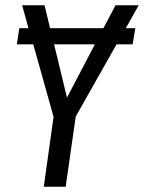

<svg xmlns="http://www.w3.org/2000/svg" viewBox="-20 -708 546 728"><path d="M457 -601.1H493.2L482.9 -540H421.9L267.1 -266.1L229 0H146L183.1 -265.1L106 -540H43.9L53.2 -601.1H87.9L64 -688H148.9L169.9 -601.1H372.1L418 -688H505.9ZM233.9 -337.9 339.8 -540H185.1Z"/></svg>

Font: Fira Sans Compressed Book
Style: Italic
Weight: 350
Width: 3
Italic angle: -8°
Designer: Carrois Corporate & Edenspiekermann AG
Foundry: Carrois Corporate GbR & Edenspiekermann AG
Version: Version 4.203;PS 004.203;hotconv 1.0.88;makeotf.lib2.5.64775